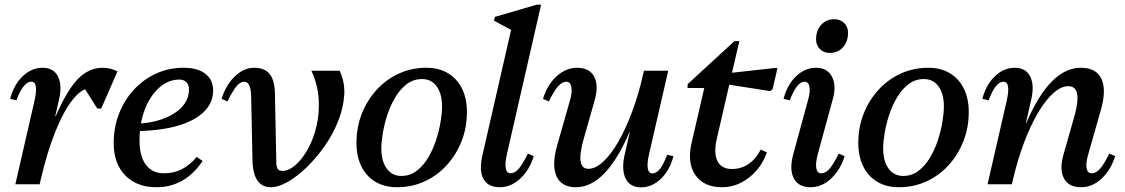

<svg xmlns="http://www.w3.org/2000/svg" viewBox="-20 -785 4794 818"><path d="M105.2 -17.1 167.5 -290.3H217.3Q266.5 -402.2 312.6 -449.3Q358.7 -496.3 418.2 -496.3Q450 -496.3 480.5 -480.8L411.2 -322.5H394.5L320.3 -440.3H365.4V-409.6Q329.1 -409.6 289.8 -360.4Q250.5 -311.2 215.3 -223Q180 -134.9 152.8 -17.1ZM45.4 0 127.1 -356.1Q135.9 -395.5 132.7 -416.2Q129.5 -436.9 113 -436.9Q79.5 -436.9 49.9 -357.7L23.3 -363.8Q38.6 -423.9 76.7 -460.1Q114.7 -496.3 161.2 -496.3Q208 -496.3 226.8 -459.7Q245.6 -423.1 231.6 -361.1L148.9 0Z M646.5 12.7Q562.5 12.7 513.4 -37.9Q464.4 -88.6 464.4 -174.6Q464.4 -242.6 487.1 -300.8Q509.8 -359 550.5 -403Q591.2 -447.1 645.3 -471.7Q699.4 -496.3 762.2 -496.3Q822 -496.3 855 -470.8Q888 -445.4 888 -399.4Q888 -345.8 846.8 -306.6Q805.6 -267.4 728.5 -246.8Q651.5 -226.3 543.8 -226.3V-257.5Q611.9 -257.5 666.3 -275.8Q720.8 -294.1 752.9 -327Q785.1 -359.9 785.1 -404.2Q785.1 -423.7 774 -434.8Q763 -446 744.5 -446Q696.8 -446 658.1 -411.3Q619.4 -376.7 596.9 -318.2Q574.4 -259.8 574.4 -186.5Q574.4 -119.6 601.5 -83.1Q628.7 -46.7 678.7 -46.7Q720.4 -46.7 754.3 -63.9Q788.3 -81.1 818.4 -116.5L843.3 -99Q767.8 12.7 646.5 12.7Z M1134.3 12.7Q1057 12.7 1055.6 -106.4L1050 -374.9Q1049 -406.7 1041.7 -421.8Q1034.4 -436.9 1020.3 -436.9Q1003.7 -436.9 987.7 -417.7Q971.6 -398.5 949.1 -352.8L924.1 -363.8Q942.7 -423.9 981 -460.1Q1019.3 -496.3 1062.5 -496.3Q1107.8 -496.3 1129.1 -469.5Q1150.4 -442.7 1151.4 -384.8L1157.3 -88.1Q1158.3 -71.3 1164.3 -64.1Q1170.4 -56.8 1182.8 -56.8Q1209.8 -56.8 1238.7 -81.7Q1267.6 -106.6 1291.6 -149.9Q1315.7 -193.1 1328.6 -248.3Q1341.5 -303.4 1337.7 -363.8Q1333.9 -424.3 1306.6 -483.6H1427Q1450.4 -434 1446.5 -378.7Q1442.6 -323.4 1420.1 -267.5Q1397.7 -211.7 1362.4 -161.5Q1327.1 -111.4 1286.3 -72.1Q1245.5 -32.8 1205.8 -10.1Q1166.1 12.7 1134.3 12.7Z M1671.2 12.7Q1618.7 12.7 1579.7 -10.4Q1540.8 -33.4 1519.8 -76Q1498.7 -118.5 1498.7 -175.9Q1498.7 -243.6 1521.8 -301.3Q1544.8 -359 1585.5 -403.3Q1626.2 -447.5 1680.2 -471.9Q1734.2 -496.3 1796.8 -496.3Q1849.5 -496.3 1888.4 -473.2Q1927.2 -450.2 1948.2 -407.7Q1969.3 -365.3 1969.3 -307.7Q1969.3 -240.8 1946.2 -182.7Q1923.2 -124.6 1882.5 -80.3Q1841.9 -36.1 1787.9 -11.7Q1734 12.7 1671.2 12.7ZM1689.7 -35.4Q1726.5 -35.4 1754.6 -56.7Q1782.7 -77.9 1803.5 -112.3Q1824.2 -146.7 1837.5 -187Q1850.7 -227.3 1857 -265.6Q1863.3 -303.8 1863.3 -331.5Q1863.3 -385.9 1840.5 -417Q1817.8 -448.2 1778.3 -448.2Q1741.5 -448.2 1713.4 -426.9Q1685.3 -405.7 1664.6 -371.3Q1643.8 -336.9 1630.5 -296.6Q1617.3 -256.3 1611 -218.4Q1604.7 -180.6 1604.7 -152.1Q1604.7 -98.7 1627.5 -67.1Q1650.3 -35.4 1689.7 -35.4Z M2109.5 12.7Q2058.8 12.7 2039.5 -22.9Q2020.2 -58.5 2035.7 -125.1L2165.2 -691.4L2188.5 -640.8L2084.7 -697L2088.8 -713.1L2266.2 -765H2285.3L2139.5 -127.5Q2130.7 -88.1 2134.8 -67.4Q2139 -46.7 2154.4 -46.7Q2173.2 -46.7 2189.9 -65.9Q2206.6 -85.1 2229.2 -130.8L2254.2 -119.8Q2235.5 -60.2 2196.1 -23.7Q2156.7 12.7 2109.5 12.7Z M2433.6 12.7Q2371.8 12.7 2350.8 -34.6Q2329.8 -81.9 2354 -166.6L2408 -356.1Q2418.8 -392.3 2414.1 -414.6Q2409.5 -436.9 2393 -436.9Q2375.1 -436.9 2358 -417.7Q2340.8 -398.5 2318.3 -352.8L2293.3 -363.8Q2311.9 -424.4 2351.8 -460.4Q2391.7 -496.3 2438 -496.3Q2490.9 -496.3 2511.1 -459.2Q2531.3 -422.2 2513.7 -358.5L2467.1 -194.3Q2448.6 -129.3 2453.7 -97.6Q2458.7 -65.8 2486.6 -65.8Q2517.2 -65.8 2549.8 -95.9Q2582.4 -125.9 2614.1 -180.8Q2645.8 -235.8 2673.2 -309.3Q2700.7 -382.8 2720 -468.8H2767.6L2711.1 -221.1H2661.3Q2561 12.7 2433.6 12.7ZM2710.9 13.1Q2663.6 13.1 2645.2 -24.9Q2626.9 -62.8 2641.4 -126.5L2723.4 -483.6H2826.9L2745 -127.2Q2736.2 -87.7 2739.9 -67Q2743.7 -46.3 2759.1 -46.3Q2777 -46.3 2791.7 -65.1Q2806.4 -83.9 2822.4 -125.5L2849 -119.5Q2833.7 -59.8 2795.9 -23.4Q2758.1 13.1 2710.9 13.1Z M3056.6 12.7Q2978.7 12.7 2942.8 -38.8Q2906.9 -90.4 2926.3 -175.5L2993.3 -465.6L3023.5 -410.2H2909.1L2910 -426.8L3109.2 -610.1H3129.9L3034.2 -195.2Q3019.6 -133 3036.5 -99Q3053.4 -65 3098.9 -65Q3137.4 -65 3168.9 -86.2Q3200.3 -107.3 3221 -147.7L3247.5 -135.9Q3231.7 -91.3 3202.5 -58Q3173.3 -24.7 3135.8 -6Q3098.2 12.7 3056.6 12.7ZM3260.4 -397 3038.7 -431.7 3048.2 -469.4 3278.6 -495.1H3292.4L3271.1 -403.5Z M3433.7 12.7Q3381.7 12.7 3362.1 -24.8Q3342.4 -62.3 3358.9 -125.1L3421.9 -356.1Q3432.8 -393.5 3428.6 -415.2Q3424.5 -436.9 3408 -436.9Q3374.5 -436.9 3344.9 -357.7L3318.3 -363.8Q3333.6 -423.9 3371.7 -460.1Q3409.7 -496.3 3456.2 -496.3Q3504.4 -496.3 3524.5 -458.5Q3544.6 -420.6 3527.6 -361.1L3463.9 -127.5Q3453.9 -90.3 3457.7 -68.5Q3461.5 -46.7 3478.6 -46.7Q3497.4 -46.7 3514.1 -65.9Q3530.8 -85.1 3553.4 -130.8L3578.4 -119.8Q3559.7 -60.2 3520.3 -23.7Q3480.9 12.7 3433.7 12.7ZM3515.6 -559.6Q3489.5 -559.6 3473.2 -575.9Q3456.8 -592.3 3456.8 -617.3Q3456.8 -655.4 3478.6 -679.2Q3500.4 -703.1 3534.1 -703.1Q3560.3 -703.1 3576.6 -686.9Q3593 -670.6 3593 -645.4Q3593 -608.2 3571.7 -583.9Q3550.4 -559.6 3515.6 -559.6Z M3809.2 12.7Q3756.7 12.7 3717.7 -10.4Q3678.8 -33.4 3657.8 -76Q3636.7 -118.5 3636.7 -175.9Q3636.7 -243.6 3659.8 -301.3Q3682.8 -359 3723.5 -403.3Q3764.2 -447.5 3818.2 -471.9Q3872.2 -496.3 3934.8 -496.3Q3987.5 -496.3 4026.4 -473.2Q4065.2 -450.2 4086.2 -407.7Q4107.3 -365.3 4107.3 -307.7Q4107.3 -240.8 4084.2 -182.7Q4061.2 -124.6 4020.5 -80.3Q3979.9 -36.1 3925.9 -11.7Q3872 12.7 3809.2 12.7ZM3827.7 -35.4Q3864.5 -35.4 3892.6 -56.7Q3920.7 -77.9 3941.5 -112.3Q3962.2 -146.7 3975.5 -187Q3988.7 -227.3 3995 -265.6Q4001.3 -303.8 4001.3 -331.5Q4001.3 -385.9 3978.5 -417Q3955.8 -448.2 3916.3 -448.2Q3879.5 -448.2 3851.4 -426.9Q3823.3 -405.7 3802.6 -371.3Q3781.8 -336.9 3768.5 -296.6Q3755.3 -256.3 3749 -218.4Q3742.7 -180.6 3742.7 -152.1Q3742.7 -98.7 3765.5 -67.1Q3788.3 -35.4 3827.7 -35.4Z M4586.3 12.7Q4533.1 12.7 4513 -24.8Q4492.8 -62.3 4510.5 -125.1L4557.2 -289.3Q4593.3 -417.8 4531.8 -417.8Q4500.4 -417.8 4467 -387.7Q4433.5 -357.7 4401.4 -302.8Q4369.3 -247.8 4341.9 -174.7Q4314.5 -101.6 4294.3 -14.8H4246.7L4303.3 -262.5H4353Q4453.5 -496.3 4584.8 -496.3Q4650.1 -496.3 4672.4 -449.4Q4694.6 -402.4 4670.3 -317L4616.3 -127.5Q4605.5 -90.4 4609.3 -68.6Q4613.1 -46.7 4631.2 -46.7Q4649.9 -46.7 4666.7 -65.9Q4683.4 -85.1 4706 -130.8L4731 -119.8Q4712.3 -60.2 4672.9 -23.7Q4633.5 12.7 4586.3 12.7ZM4187.4 0 4269.1 -356.1Q4277.9 -395.5 4274.7 -416.2Q4271.5 -436.9 4255 -436.9Q4221.5 -436.9 4191.9 -357.7L4165.3 -363.8Q4180.6 -423.9 4218.7 -460.1Q4256.7 -496.3 4303.2 -496.3Q4350 -496.3 4368.8 -459.7Q4387.6 -423.1 4373.6 -361.1L4290.9 0Z"/></svg>

Font: Platypi Light
Style: Italic
Weight: 300
Italic angle: -13°
Designer: David Sargent
Foundry: Bolt Cutter Type
Version: Version 1.200